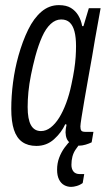

<svg xmlns="http://www.w3.org/2000/svg" viewBox="-20 -558 422 750"><path d="M122 12Q89 12 67 -3.5Q45 -19 34.5 -51Q24 -83 24 -133Q24 -183 31 -236.5Q38 -290 52 -340Q68 -397 90 -442Q112 -487 142 -512.5Q172 -538 210 -538Q239 -538 257 -527Q275 -516 286 -497.5Q297 -479 301 -456H306L327 -526H373L351 -404Q347 -378 340 -338.5Q333 -299 325 -254.5Q317 -210 310 -169Q303 -128 298.5 -99.5Q294 -71 294 -64Q294 -53 297.5 -48Q301 -43 313 -43H345L338 -2Q328 3 314.5 7Q301 11 289 11Q269 11 253 -0.5Q237 -12 236 -41Q236 -48 237 -55Q238 -62 240 -71L235 -73Q220 -40 191 -14Q162 12 122 12ZM140 -46Q160 -46 178 -60Q196 -74 211 -98Q226 -122 238.5 -155.5Q251 -189 259 -228Q266 -260 270 -286.5Q274 -313 275.5 -335.5Q277 -358 277 -378Q277 -412 271 -435Q265 -458 252.5 -470Q240 -482 219 -482Q197 -482 178 -464.5Q159 -447 144.5 -414.5Q130 -382 118 -338Q108 -300 101 -265Q94 -230 91 -199Q88 -168 88 -140Q88 -92 101 -69Q114 -46 140 -46ZM258 172Q243 172 230.5 165Q218 158 210.5 143Q203 128 203 105Q203 80 211 58.5Q219 37 232 19Q245 1 259 -12H303L302 -8Q290 4 274.5 27.5Q259 51 259 86Q259 102 267 112Q275 122 292 122H309L303 157Q292 165 279.5 168.5Q267 172 258 172Z"/></svg>

Font: Archivo ExtraCondensed Light
Style: Italic
Weight: 300
Width: 2
Italic angle: -10°
Designer: Hector Gatti
Foundry: Omnibus-Type
Version: Version 2.001